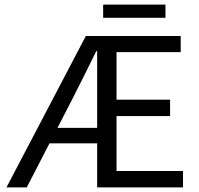

<svg xmlns="http://www.w3.org/2000/svg" viewBox="-20 -812 862 832"><path d="M8 0 352 -656H763V-586H485V-380H717V-309H485V-71H773V0H401V-590H397Q371 -537 344 -483Q317 -429 290 -376L96 0ZM158 -191V-258H452V-191ZM427 -735V-792H697V-735Z"/></svg>

Font: Source Sans 3
Style: Regular
Weight: 400
Designer: Paul D. Hunt
Foundry: Adobe
Version: Version 3.046;hotconv 1.0.118;makeotfexe 2.5.65603